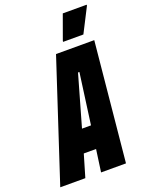

<svg xmlns="http://www.w3.org/2000/svg" viewBox="-208 -963 799 1043"><g transform="rotate(-20 191.0 -441.5)"><path d="M-46 0 180 -688H401L334 0H190L208 -129H137L99 0ZM174 -259H226L266 -553H258ZM239 -737V-742L290 -883H428V-878L356 -737Z"/></g></svg>

Font: Saira ExtraCondensed Black
Style: Italic
Weight: 900
Width: 2
Italic angle: -12°
Designer: Hector Gatti with collaboration of the Omnibus-Type team
Foundry: Omnibus-Type
Version: Version 1.101